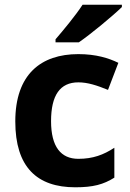

<svg xmlns="http://www.w3.org/2000/svg" viewBox="-20 -786 554 816"><path d="M498 -756V-766H331C302 -721 248 -656 216 -619V-606H315C366 -641 460 -719 498 -756ZM300 10C376 10 420 -2 466 -31V-158C420 -128 375 -111 313 -111C239 -111 197 -162 197 -271C197 -381 235 -436 313 -436C353 -436 392 -423 439 -404L483 -519C442 -539 388 -556 313 -556C154 -556 45 -470 45 -270C45 -76 137 10 300 10Z"/></svg>

Font: Noto Sans Lisu
Style: Bold
Weight: 700
Designer: Monotype Design Team. David Williams.
Foundry: Monotype Imaging Inc.
Version: Version 2.102